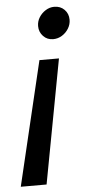

<svg xmlns="http://www.w3.org/2000/svg" viewBox="-97 -536 362 774"><g transform="rotate(-5 84.0 -148.5)"><path d="M153.7 -295 59.7 207H-44.7L74.7 -295ZM152.7 -504Q177.7 -504 193.8 -487.7Q210 -471.3 210 -447Q210 -427.7 199.8 -411.2Q189.7 -394.7 173.2 -384.5Q156.7 -374.3 137.3 -374.3Q113.3 -374.3 97.3 -391.2Q81.3 -408 81.3 -432Q81.3 -451.3 91.5 -467.5Q101.7 -483.7 118 -493.8Q134.3 -504 152.7 -504Z"/></g></svg>

Font: Red Hat Display VF
Style: Italic
Weight: 300
Italic angle: -12°
Designer: Pentagram, MCKL
Foundry: Pentagram, MCKL
Version: Version 1.010